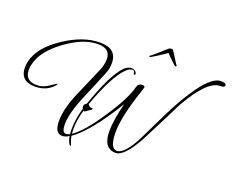

<svg xmlns="http://www.w3.org/2000/svg" viewBox="-148 -1147 1835 1504"><g transform="rotate(20 769.5 -395.0)"><path d="M560 98Q553 98 542 78Q538 68 533.5 55.5Q529 43 527 27Q496 46 471 46Q408 46 408 -58Q408 -102 421.5 -161Q435 -220 466 -293L572 -538Q585 -567 590 -592Q595 -617 595 -637Q595 -726 491 -726Q371 -726 229 -623Q82 -516 55 -399Q49 -374 49 -353Q49 -260 145 -260Q151 -260 157 -260.5Q163 -261 170 -261Q207 -266 250 -295Q294 -324 293 -324Q298 -324 298 -321Q298 -316 290 -308Q260 -275 222.5 -259.5Q185 -244 140 -244Q14 -244 14 -360Q14 -383 20 -408Q48 -536 212 -643Q364 -743 502 -743Q643 -743 643 -622Q643 -601 639 -578Q635 -555 624 -529L521 -283Q489 -207 474.5 -147.5Q460 -88 460 -49Q460 21 492 21Q500 21 507.5 19Q515 17 525 12Q524 1 523.5 -10Q523 -21 523 -32Q523 -76 530.5 -120Q538 -164 551 -210Q546 -218 546 -229Q546 -245 567 -258Q608 -375 646 -457Q684 -539 721 -586Q761 -639 802 -639Q822 -639 835.5 -626Q849 -613 845 -603Q844 -597 838 -597Q832 -599 832 -603Q831 -629 813 -629Q779 -629 737 -575Q698 -525 659.5 -446Q621 -367 582 -259Q597 -235 625 -237V-236Q625 -233 621 -228Q617 -223 606 -218Q597 -211 588 -205Q579 -199 570 -193L562 -198Q549 -156 542.5 -116Q536 -76 536 -38Q536 -27 536.5 -17Q537 -7 538 4Q623 -51 745 -238Q804 -327 838 -394.5Q872 -462 883 -508Q892 -544 926 -544Q947 -544 947 -532L940 -507Q855 -259 855 -126Q855 10 914 10Q944 10 982.5 -32Q1021 -74 1063 -160L1171 -382Q1214 -470 1254 -537Q1294 -604 1329 -652Q1424 -783 1495 -783Q1539 -783 1539 -761Q1539 -745 1501 -745Q1395 -745 1255 -499Q1211 -411 1167 -324Q1123 -237 1078 -150Q981 28 910 28Q806 28 806 -118Q806 -162 815.5 -221Q825 -280 843 -353Q754 -208 678 -115Q602 -22 540 20Q545 51 554.5 72.5Q564 94 561 97ZM906 -770Q902 -770 900 -773Q898 -776 903 -780Q910 -783 928.5 -799Q947 -815 969 -834.5Q991 -854 1007.5 -869Q1024 -884 1027 -885Q1032 -888 1044 -888Q1053 -888 1056 -885Q1058 -884 1067.5 -869Q1077 -854 1089.5 -834Q1102 -814 1112 -798Q1122 -782 1124 -780Q1127 -779 1127 -776Q1126 -772 1121.5 -770.5Q1117 -769 1113 -772Q1112 -772 1100 -783Q1088 -794 1073 -808.5Q1058 -823 1046.5 -835Q1035 -847 1033 -850Q1029 -846 1010.5 -834Q992 -822 970 -807.5Q948 -793 930.5 -782.5Q913 -772 911 -772Q907 -770 906 -770Z"/></g></svg>

Font: Lavishly Yours
Style: Regular
Weight: 400
Designer: Robert E. Leuschke
Foundry: Robert E. Leuschke
Version: Version 1.010; ttfautohint (v1.8.3)